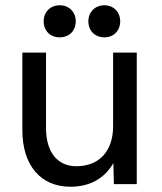

<svg xmlns="http://www.w3.org/2000/svg" viewBox="-20 -700 615 730"><path d="M248 10C322 10 378 -22 411 -80L413 0H500V-500H410V-220C410 -125 357 -68 270 -68C198 -68 155 -122 155 -213V-500H65V-205C65 -72 134 10 248 10ZM207 -680C171 -680 146 -654 146 -619C146 -583 171 -558 207 -558C243 -558 268 -583 268 -619C268 -654 243 -680 207 -680ZM377 -680C341 -680 316 -654 316 -619C316 -583 341 -558 377 -558C412 -558 437 -583 437 -619C437 -654 412 -680 377 -680Z"/></svg>

Font: Gully
Style: Regular
Weight: 400
Designer: jaikishan Patel
Foundry: MagicType
Version: Version 1.000;Glyphs 3.2 (3242)